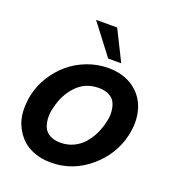

<svg xmlns="http://www.w3.org/2000/svg" viewBox="-129 -789 809 898"><g transform="rotate(20 276.0 -340.0)"><path d="M311 -539.1 195.8 -689.9H300.8L376 -539.1ZM224.1 9.8Q178.7 9.8 141.4 -4.2Q104 -18.1 79.3 -42.5Q54.7 -66.9 39.1 -100.3Q23.4 -133.8 21.7 -173.1Q20 -212.4 28.8 -255.9Q40 -305.2 67.6 -349.4Q95.2 -393.6 134 -426.5Q172.9 -459.5 223.4 -478.8Q273.9 -498 328.1 -498Q402.8 -498 453.9 -461.9Q504.9 -425.8 522.7 -365.7Q540.5 -305.7 523.9 -233.9Q500 -131.8 416 -61Q332 9.8 224.1 9.8ZM234.9 -92.8Q268.6 -92.8 297.6 -106Q326.7 -119.1 347.4 -142.1Q368.2 -165 382.6 -193.8Q397 -222.7 404.8 -255.9Q412.1 -283.7 410.4 -308.8Q408.7 -334 399.9 -353.3Q391.1 -372.6 369.9 -383.8Q348.6 -395 316.9 -395Q251 -395 207.3 -349.1Q163.6 -303.2 147.9 -233.9Q140.6 -206.1 142.1 -180.7Q143.6 -155.3 152.3 -135.7Q161.1 -116.2 182.4 -104.5Q203.6 -92.8 234.9 -92.8Z"/></g></svg>

Font: HK Grotesk Legacy
Style: Bold Italic
Weight: 700
Italic angle: -13°
Designer: Alfredo Marco Pradil
Foundry: Hanken Design Co.
Version: Version 2.022;PS 002.022;hotconv 1.0.88;makeotf.lib2.5.64775